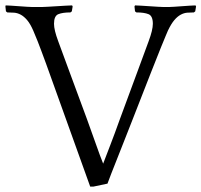

<svg xmlns="http://www.w3.org/2000/svg" viewBox="-32 -680 746 711"><path d="M302 11 139 -443Q128 -473 120.5 -493Q113 -513 107.5 -527Q102 -541 98 -550Q94 -559 91 -567Q80 -592 68.5 -605.5Q57 -619 45 -625.5Q33 -632 20.5 -633Q8 -634 -5 -634L-10 -638L-12 -656L-11 -660Q-4 -660 9.5 -659Q23 -658 38 -657Q53 -656 67 -655Q81 -654 88 -654H122Q129 -654 145 -655Q161 -656 178.5 -657Q196 -658 212 -659Q228 -660 235 -660L237 -656L234 -638L229 -634Q200 -634 184 -627.5Q168 -621 168 -592Q168 -569 183.5 -527.5Q199 -486 222 -423L290 -239Q309 -187 323.5 -145.5Q338 -104 350 -74Q361 -103 376.5 -143Q392 -183 412 -239L480 -423Q503 -486 518.5 -527.5Q534 -569 534 -592Q534 -621 518 -627.5Q502 -634 473 -634L468 -638L466 -656L468 -660Q475 -660 490 -659Q505 -658 521 -657Q537 -656 552 -655Q567 -654 574 -654H593Q600 -654 613.5 -655Q627 -656 642 -657Q657 -658 671 -659Q685 -660 692 -660L694 -656L691 -638L686 -634Q673 -634 661 -633Q649 -632 637 -625.5Q625 -619 613.5 -605.5Q602 -592 590 -567Q587 -559 581.5 -547Q576 -535 563 -502Q550 -469 525.5 -407.5Q501 -346 460 -240Q446 -205 431.5 -167.5Q417 -130 403.5 -96.5Q390 -63 380 -37Q370 -11 366 0L314 11Z"/></svg>

Font: Quattrocento
Style: Regular
Weight: 400
Designer: Pablo Impallari
Foundry: Pablo Impallari, Igino Marini, Branda Gallo
Version: Version 2.000